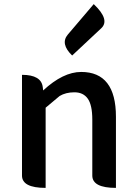

<svg xmlns="http://www.w3.org/2000/svg" viewBox="-20 -914 664 934"><path d="M202 0Q87 0 87 -60V-550Q181 -550 188 -490L190 -474Q287 -564 375 -564Q544 -564 544 -346V0Q429 0 429 -60V-332Q429 -403 407 -434Q385 -465 342 -465Q300 -465 270 -447L202 -390V0ZM331 -644Q272 -701 310 -746L436 -894Q516 -818 473 -777Z"/></svg>

Font: Swei Half Moon CJK TC
Style: Medium
Weight: 500
Version: Version 2.125